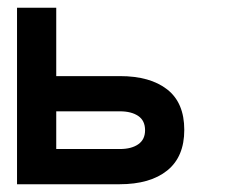

<svg xmlns="http://www.w3.org/2000/svg" viewBox="-20 -475 586 495"><path d="M455.1 -140.1Q455.1 -70.8 411.1 -35.4Q367.2 0 288.1 0H23.9V-455.1H125V-278.8H289.1Q367.2 -278.8 411.1 -244.4Q455.1 -210 455.1 -140.1ZM354 -139.2Q354 -164.1 336.4 -176Q318.8 -188 289.1 -188H125V-90.8H289.1Q318.8 -90.8 336.4 -103Q354 -115.2 354 -139.2Z"/></svg>

Font: Anonymous Pro
Style: Bold
Weight: 700
Monospace: yes
Designer: Mark Simonson
Version: Version 1.003